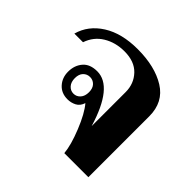

<svg xmlns="http://www.w3.org/2000/svg" viewBox="-143 -714 863 863"><g transform="rotate(45 288.5 -282.0)"><path d="M277 -226Q269 -201 249.5 -191Q230 -181 208 -181Q169 -181 145.5 -207Q122 -233 122 -271Q122 -311 145 -338Q168 -365 214 -365Q312 -365 370 -173V-389Q370 -442 335.5 -478.5Q301 -515 237 -515Q180 -515 136.5 -488.5Q93 -462 76 -412H21Q40 -481 105.5 -522.5Q171 -564 272 -564Q382 -564 452 -520.5Q522 -477 522 -387V0H369Q365 -47 336 -119Q307 -191 277 -226ZM254 -272Q254 -297 241 -310.5Q228 -324 209 -324Q190 -324 177 -310.5Q164 -297 164 -272Q164 -247 177 -232.5Q190 -218 209 -218Q228 -218 241 -232.5Q254 -247 254 -272Z"/></g></svg>

Font: Trirong Bold
Style: Regular
Weight: 700
Designer: Katatrad Team
Foundry: CadsonDemak
Version: Version 1.000